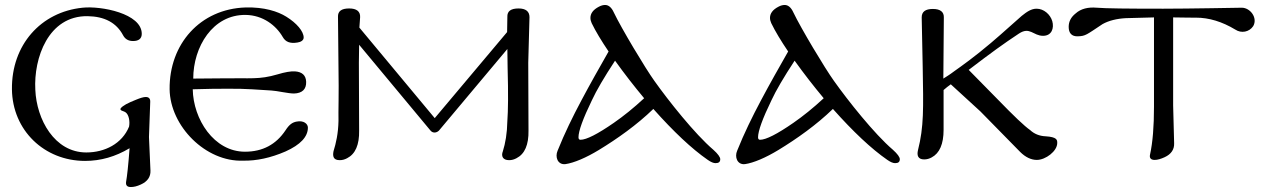

<svg xmlns="http://www.w3.org/2000/svg" viewBox="-20 -640 5081 772"><path d="M579 -89 584 -229C585 -243 579 -250 566 -250C557 -250 544 -246 527 -239C494 -226 473 -215 465 -204C463 -200 465 -197 470 -195C478 -192 483 -190 484 -189C498 -180 503 -153 499 -131C471 -62 401 -27 327 -27C199 -27 127 -160 122 -279C115 -406 174 -577 332 -575C400 -574 448 -549 475 -498C483 -483 496 -475 515 -475C538 -475 550 -485 550 -504C550 -586 386 -617 312 -609C144 -592 26 -459 28 -281C30 -116 158 7 322 7C385 7 444 -10 501 -44C496 24 491 69 487 91C485 105 491 112 506 112C518 112 531 109 546 102C573 90 586 71 585 46Z M958 6C1011 7 1068 -5 1128 -31C1188 -58 1218 -90 1218 -127C1218 -142 1201 -157 1172 -151C1157 -148 1144 -141 1128 -116C1090 -59 1036 -30 965 -30C840 -30 757 -161 755 -281L839 -283C952 -283 936 -285 1072 -276C1093 -275 1139 -264 1162 -264C1195 -265 1212 -281 1211 -311C1210 -337 1195 -351 1166 -353C1149 -354 1126 -350 1096 -341C1021 -319 988 -327 876 -325L757 -324C757 -451 835 -582 968 -580C1037 -579 1090 -538 1117 -491C1128 -472 1145 -464 1176 -469C1190 -471 1201 -478 1201 -489C1201 -514 1173 -547 1131 -573C1097 -594 1043 -612 967 -610C785 -604 660 -463 662 -281C664 -133 807 12 958 6Z M2109 -571C2109 -594 2094 -606 2065 -606C2034 -606 2019 -595 2020 -572L2019 -511L1728 -165L1425 -529L1428 -571C1429 -594 1414 -606 1384 -606C1353 -606 1338 -595 1339 -572L1341 -369C1343 -260 1340 -193 1341 -154C1340 -103 1331 -64 1321 -32C1317 -12 1320 4 1346 4C1357 4 1367 1 1376 -4C1409 -21 1425 -58 1424 -115L1423 -388L1424 -460L1711 -115C1720 -104 1735 -105 1745 -115L2020 -443L2021 -369C2024 -260 2023 -195 2020 -154C2019 -103 2012 -64 2002 -32C1994 -12 2002 4 2027 4C2038 4 2048 1 2057 -4C2090 -21 2106 -58 2105 -115L2104 -388L2109 -571Z M2857 16C2870 16 2876 11 2876 0C2876 -8 2867 -21 2848 -38C2774 -101 2667 -236 2611 -315C2575 -365 2478 -527 2448 -590C2439 -610 2427 -620 2413 -620C2406 -620 2397 -618 2388 -613C2365 -601 2354 -586 2354 -568C2354 -561 2356 -554 2359 -547C2375 -514 2398 -476 2427 -433C2390 -368 2353 -303 2317 -235C2283 -171 2250 -104 2222 -34C2211 -9 2222 23 2253 20C2288 15 2337 -6 2388 -37C2462 -82 2541 -138 2607 -202C2688 -111 2761 -42 2826 3C2839 12 2849 16 2857 16ZM2570 -245C2528 -206 2487 -173 2448 -146C2383 -101 2338 -78 2314 -78C2309 -78 2306 -81 2306 -88C2306 -113 2324 -163 2360 -237C2378 -276 2409 -329 2453 -396C2491 -343 2530 -293 2570 -245Z M3579 16C3592 16 3598 11 3598 0C3598 -8 3589 -21 3570 -38C3496 -101 3389 -236 3333 -315C3297 -365 3200 -527 3170 -590C3161 -610 3149 -620 3135 -620C3128 -620 3119 -618 3110 -613C3087 -601 3076 -586 3076 -568C3076 -561 3078 -554 3081 -547C3097 -514 3120 -476 3149 -433C3112 -368 3075 -303 3039 -235C3005 -171 2972 -104 2944 -34C2933 -9 2944 23 2975 20C3010 15 3059 -6 3110 -37C3184 -82 3263 -138 3329 -202C3410 -111 3483 -42 3548 3C3561 12 3571 16 3579 16ZM3292 -245C3250 -206 3209 -173 3170 -146C3105 -101 3060 -78 3036 -78C3031 -78 3028 -81 3028 -88C3028 -113 3046 -163 3082 -237C3100 -276 3131 -329 3175 -396C3213 -343 3252 -293 3292 -245Z M4231 -65C4231 -77 4231 -89 4184 -92C4159 -93 4138 -102 4122 -117C4099 -133 4056 -174 3992 -240L3875 -359C3968 -430 4015 -464 4077 -505C4121 -534 4134 -496 4174 -496C4209 -496 4219 -527 4211 -555C4203 -582 4177 -605 4148 -605C4127 -605 4109 -593 4088 -576C4070 -561 4015 -510 3964 -467C3898 -411 3847 -375 3816 -353C3799 -340 3784 -331 3773 -324C3773 -369 3774 -451 3775 -569C3776 -592 3761 -604 3731 -604C3701 -604 3686 -593 3686 -570L3690 -372C3693 -203 3695 -131 3671 -36C3666 -15 3671 1 3696 1C3707 1 3717 -2 3726 -7C3758 -24 3774 -61 3774 -118V-278C3783 -286 3793 -294 3803 -301L3922 -192L4082 -29C4103 -8 4126 3 4149 3C4184 3 4231 -32 4231 -65Z M5019 -535C5038 -568 5007 -609 4973 -609C4966 -609 4925 -608 4851 -607C4778 -606 4713 -605 4657 -605C4514 -605 4425 -606 4390 -609C4355 -612 4326 -605 4305 -586C4286 -571 4277 -553 4277 -532C4277 -507 4289 -493 4314 -494C4345 -495 4348 -500 4413 -543C4438 -557 4470 -565 4507 -567L4620 -570V-211C4620 -132 4615 -68 4604 -18C4601 -4 4608 3 4623 3C4634 3 4648 -1 4663 -8C4689 -20 4702 -39 4701 -64L4697 -216V-570C4750 -569 4780 -569 4789 -569C4841 -569 4894 -553 4947 -521C4971 -505 5003 -511 5019 -535Z"/></svg>

Font: GFS Ignacio
Style: Regular
Weight: 400
Designer: George D. Matthiopoulos
Foundry: George D. Matthiopoulos
Version: Version 1.000